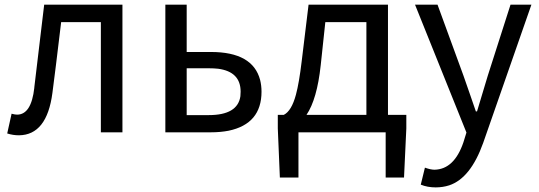

<svg xmlns="http://www.w3.org/2000/svg" viewBox="-20 -563 2294 817"><path d="M60.5 12.7Q35.2 12.7 10.7 4.9L29.3 -79.1Q43.9 -75.2 52.7 -75.2Q113.3 -75.2 126 -189.5Q126 -190.4 126 -191.4Q143.6 -334 168 -543H501V0H409.2V-468.8H240.2Q214.8 -255.9 203.1 -168Q179.7 11.7 60.5 12.7Z M683.6 0V-543H774.4V-341.8H877.9Q1055.7 -341.8 1086.9 -222.7Q1092.8 -199.2 1092.8 -172.9Q1092.8 -36.1 953.1 -6.8Q918 0 877.9 0ZM774.4 -73.2H868.2Q991.2 -73.2 1002.9 -153.3Q1003.9 -163.1 1003.9 -172.9Q1003.9 -257.8 908.2 -270.5Q889.6 -272.5 868.2 -272.5H774.4Z M1364.3 -468.8 1344.7 -285.2Q1329.1 -140.6 1284.2 -74.2H1539.1V-468.8ZM1630.9 -74.2H1709V-16.6L1699.2 192.4H1621.1V0H1250V192.4H1170.9L1162.1 -16.6V-74.2H1187.5Q1220.7 -90.8 1239.3 -160.2Q1252.9 -210.9 1263.7 -301.8L1293 -543H1630.9Z M1834 234.4Q1798.8 234.4 1770.5 222.7L1788.1 150.4Q1812.5 159.2 1829.1 159.2Q1913.1 157.2 1952.1 42L1964.8 1L1746.1 -543H1841.8L1952.1 -241.2Q1960.9 -214.8 1981.4 -157.2Q1998 -110.4 2004.9 -88.9H2009.8Q2045.9 -210 2055.7 -241.2L2152.3 -543H2241.2L2036.1 44.9Q1982.4 195.3 1891.6 225.6Q1864.3 234.4 1834 234.4Z"/></svg>

Font: Taipei Sans TC Beta
Style: Regular
Weight: 400
Designer: JT Foundry
Foundry: JT Foundry
Version: Version 1.000